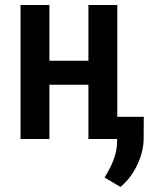

<svg xmlns="http://www.w3.org/2000/svg" viewBox="-20 -548 610 757"><path d="M359.9 -308.6V-213.9H142.6V-308.6ZM174.8 -528.3V0H61V-528.3ZM442.4 -528.3V0H328.6V-528.3ZM546.9 -87.4 546.4 -2Q546.4 48.3 521.5 101.3Q496.6 154.3 455.1 189L392.1 151.9Q405.8 129.9 417 107.2Q428.2 84.5 435.1 58.8Q441.9 33.2 441.9 2.4V-87.4Z"/></svg>

Font: Roboto Condensed Medium
Style: Regular
Weight: 500
Designer: Christian Robertson
Foundry: Google
Version: Version 3.0